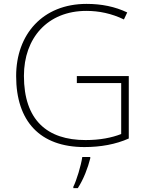

<svg xmlns="http://www.w3.org/2000/svg" viewBox="-20 -746 762 987"><path d="M375 -355V-319H603V-57C554 -38 494 -26 420 -26C222 -26 103 -129 103 -356C103 -550 224 -690 424 -690C488 -690 553 -677 617 -646L634 -682C571 -712 502 -726 425 -726C199 -726 63 -569 63 -355C63 -123 185 10 414 10C497 10 575 -4 642 -34V-355ZM444 68V61H403C397 104 373 183 357 214V221H380C410 175 432 116 444 68Z"/></svg>

Font: Noto Sans Tamil ExtraLight
Style: Regular
Weight: 200
Designer: Jelle Bosma - Monotype Design Team
Foundry: Monotype Imaging Inc.
Version: Version 2.004